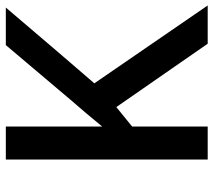

<svg xmlns="http://www.w3.org/2000/svg" viewBox="-58 -696 754 679"><g transform="rotate(-90 319.5 -357.0)"><path d="M639.2 0H503.9L279.8 -323.2L210.9 -267.1V0H94.2V-713.9H210.9V-373Q258.8 -431.6 306.2 -485.8L499 -713.9H631.8Q444.8 -494.1 363.8 -400.9Z"/></g></svg>

Font: f0_58770          
Style: Regular
Weight: 600
Foundry: Ascender Corporation
Version: Version 1.10